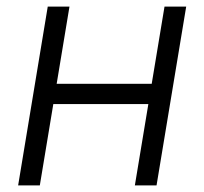

<svg xmlns="http://www.w3.org/2000/svg" viewBox="-20 -559 616 579"><path d="M454.1 -306.2 443.8 -245.1H124L134.3 -306.2ZM189.5 -539.1 100.1 0H34.7L124 -539.1ZM541.5 -539.1 452.1 0H386.7L476.1 -539.1Z"/></svg>

Font: Inter 18pt Light
Style: Italic
Weight: 300
Italic angle: -9.3988°
Designer: Rasmus Andersson
Foundry: rsms
Version: Version 4.001;git-66647c0bb